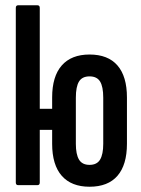

<svg xmlns="http://www.w3.org/2000/svg" viewBox="-20 -703 536 729"><path d="M40 -404V-673Q40 -683 49 -683H122Q131 -683 131 -673V-404ZM320 6Q251 6 214.5 -35.5Q178 -77 178 -157V-333Q178 -413 214.5 -454.5Q251 -496 320 -496Q390 -496 426 -454.5Q462 -413 462 -333V-157Q462 -77 426 -35.5Q390 6 320 6ZM49 0Q40 0 40 -10V-479Q40 -490 49 -490H122Q131 -490 131 -479V-290H218V-210H131V-10Q131 0 122 0ZM320 -77Q348 -77 360 -97Q372 -117 372 -157V-332Q372 -374 360 -393.5Q348 -413 320 -413Q292 -413 280 -393.5Q268 -374 268 -332V-157Q268 -117 280 -97Q292 -77 320 -77Z"/></svg>

Font: Sofia Sans Extra Condensed SemiBold
Style: Regular
Weight: 600
Designer: Botio Nikoltchev, Ani Petrova
Foundry: lettersoup
Version: Version 4.101